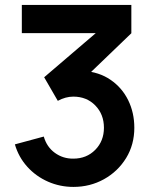

<svg xmlns="http://www.w3.org/2000/svg" viewBox="-20 -740 622 774"><path d="M276 13.5Q222 13.5 174 -7.5Q125 -29 90 -67.8Q55 -106.5 40 -158L156.5 -189.5Q168.5 -147.5 201.2 -123.8Q234 -100 275.5 -100.5Q329 -100.5 364 -136Q399 -171.5 399 -225Q399 -279 364.2 -314.8Q329.5 -350.5 275.5 -350.5Q244.5 -350.5 213 -333.5L158 -428.5L400 -635.5L410.5 -606.5H68V-720H509.5V-606L315 -419L314 -454.5Q380 -450 426 -418Q472 -386.5 496.8 -336Q521.5 -285.5 521.5 -225Q521.5 -157 488.5 -103Q455 -48.5 399 -17.5Q343 13.5 276 13.5Z"/></svg>

Font: Vortex Mix
Style: Bold
Weight: 700
Designer: Mikhail Sharanda
Foundry: Mikhail Sharanda
Version: Version 4.504;Glyphs 3.1.2 (3151)